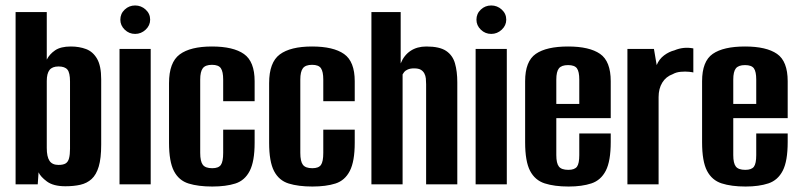

<svg xmlns="http://www.w3.org/2000/svg" viewBox="-20 -674 2924 702"><path d="M219 7Q175 7 151.5 -10.5Q128 -28 121 -44L118 0H37V-630H151V-456Q161 -476 181.5 -490Q202 -504 239 -504Q270 -504 295 -494.5Q320 -485 335 -459Q350 -433 350 -384V-145Q350 -95 341 -65Q332 -35 315 -19.5Q298 -4 274 1.5Q250 7 219 7ZM194 -71Q211 -71 220 -76.5Q229 -82 232.5 -95.5Q236 -109 236 -130V-376Q236 -408 226.5 -419.5Q217 -431 194 -431Q171 -431 161 -418Q151 -405 151 -378V-133Q151 -101 161 -86Q171 -71 194 -71Z M417 0V-495H531V0ZM474 -550Q452 -550 436 -565.5Q420 -581 420 -602Q420 -624 436 -639Q452 -654 474 -654Q496 -654 512.5 -639Q529 -624 529 -602Q529 -581 512.5 -565.5Q496 -550 474 -550Z M756 8Q705 8 669.5 -3Q634 -14 616 -48.5Q598 -83 598 -152V-370Q598 -446 637 -475Q676 -504 755 -504Q833 -504 872 -476.5Q911 -449 911 -377V-304H796V-383Q796 -412 787.5 -424.5Q779 -437 755 -437Q731 -437 721.5 -424.5Q712 -412 712 -383V-115Q712 -84 721.5 -71.5Q731 -59 756 -59Q779 -59 787.5 -71Q796 -83 796 -115V-200H911V-152Q911 -84 893 -49Q875 -14 840.5 -3Q806 8 756 8Z M1122 8Q1071 8 1035.5 -3Q1000 -14 982 -48.5Q964 -83 964 -152V-370Q964 -446 1003 -475Q1042 -504 1121 -504Q1199 -504 1238 -476.5Q1277 -449 1277 -377V-304H1162V-383Q1162 -412 1153.5 -424.5Q1145 -437 1121 -437Q1097 -437 1087.5 -424.5Q1078 -412 1078 -383V-115Q1078 -84 1087.5 -71.5Q1097 -59 1122 -59Q1145 -59 1153.5 -71Q1162 -83 1162 -115V-200H1277V-152Q1277 -84 1259 -49Q1241 -14 1206.5 -3Q1172 8 1122 8Z M1338 0V-630H1445V-442Q1457 -472 1481 -488Q1505 -504 1539 -504Q1587 -504 1611 -488Q1635 -472 1643.5 -442.5Q1652 -413 1652 -373V0H1538V-366Q1538 -377 1537 -387Q1536 -397 1531.5 -405.5Q1527 -414 1518.5 -419Q1510 -424 1494 -424Q1480 -424 1471 -420Q1462 -416 1458 -411Q1454 -406 1452 -402V0Z M1719 0V-495H1833V0ZM1776 -550Q1754 -550 1738 -565.5Q1722 -581 1722 -602Q1722 -624 1738 -639Q1754 -654 1776 -654Q1798 -654 1814.5 -639Q1831 -624 1831 -602Q1831 -581 1814.5 -565.5Q1798 -550 1776 -550Z M2059 8Q2007 8 1971.5 -3.5Q1936 -15 1918 -49.5Q1900 -84 1900 -154V-377Q1900 -450 1939 -477Q1978 -504 2057 -504Q2135 -504 2174 -477Q2213 -450 2213 -377V-242H2014V-107Q2014 -77 2023.5 -65Q2033 -53 2058 -53Q2081 -53 2089.5 -64.5Q2098 -76 2098 -107V-186H2213V-155Q2213 -85 2195 -50Q2177 -15 2142.5 -3.5Q2108 8 2059 8ZM2014 -294H2098V-383Q2098 -412 2089.5 -424Q2081 -436 2057 -436Q2033 -436 2023.5 -424Q2014 -412 2014 -383Z M2274 0V-495H2371L2381 -436Q2390 -458 2408 -471.5Q2426 -485 2446 -490Q2479 -504 2515 -497V-409Q2513 -410 2499.5 -411.5Q2486 -413 2469 -411.5Q2452 -410 2440 -403Q2415 -394 2401.5 -372Q2388 -350 2388 -319V0Z M2706 8Q2654 8 2618.5 -3.5Q2583 -15 2565 -49.5Q2547 -84 2547 -154V-377Q2547 -450 2586 -477Q2625 -504 2704 -504Q2782 -504 2821 -477Q2860 -450 2860 -377V-242H2661V-107Q2661 -77 2670.5 -65Q2680 -53 2705 -53Q2728 -53 2736.5 -64.5Q2745 -76 2745 -107V-186H2860V-155Q2860 -85 2842 -50Q2824 -15 2789.5 -3.5Q2755 8 2706 8ZM2661 -294H2745V-383Q2745 -412 2736.5 -424Q2728 -436 2704 -436Q2680 -436 2670.5 -424Q2661 -412 2661 -383Z"/></svg>

Font: Alumni Sans
Style: Bold
Weight: 700
Designer: Robert E. Leuschke
Foundry: Robert E. Leuschke
Version: Version 1.018